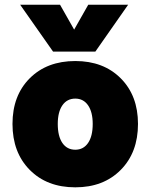

<svg xmlns="http://www.w3.org/2000/svg" viewBox="-20 -780 641 818"><path d="M386.2 -560.1H206.1L65.9 -759.8H235.8L295.9 -653.8L356 -759.8H525.9ZM33.2 -252Q33.2 -373 106.7 -446.5Q180.2 -520 300.8 -520Q420.9 -520 494.4 -446.3Q567.9 -372.6 567.9 -252Q567.9 -130.4 494.4 -56.2Q420.9 18.1 300.8 18.1Q180.2 18.1 106.7 -56.2Q33.2 -130.4 33.2 -252ZM375 -252Q375 -302.7 355.2 -331.3Q335.4 -359.9 300.8 -359.9Q265.6 -359.9 245.8 -331.3Q226.1 -302.7 226.1 -252Q226.1 -199.7 245.8 -170.9Q265.6 -142.1 300.8 -142.1Q335.4 -142.1 355.2 -170.9Q375 -199.7 375 -252Z"/></svg>

Font: Overused Grotesk Black
Style: Regular
Weight: 900
Version: Version 0.002